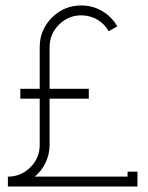

<svg xmlns="http://www.w3.org/2000/svg" viewBox="-20 -681 540 701"><path d="M161.1 -508.8V-356.9H304.2V-320.8H161.1V-151.9Q161.1 -118.2 146.7 -87.6Q132.3 -57.1 106.9 -36.1H445.8V-54.2H481.9V0H8.8V-36.1Q56.6 -36.1 90.8 -70.1Q125 -104 125 -151.9V-320.8H54.2V-356.9H125V-508.8Q125 -571.8 169.4 -616.5Q213.9 -661.1 276.9 -661.1Q318.4 -661.1 353.3 -640.4Q388.2 -619.6 408.2 -585L377 -566.9Q361.8 -593.8 335.2 -609.4Q308.6 -625 276.9 -625Q229 -625 195.1 -590.8Q161.1 -556.6 161.1 -508.8Z"/></svg>

Font: RawengulkSans
Style: Regular
Weight: 500
Designer: gluk (gluksza@wp.pl)
Foundry: gluk (gluksza@wp.pl)
Version: Version 0.94